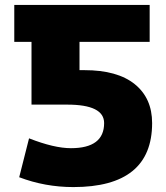

<svg xmlns="http://www.w3.org/2000/svg" viewBox="-20 -750 676 780"><path d="M403 -250Q403 -325 253 -325H108V-580H38V-730H588V-580H303V-465H323Q457 -465 527.5 -408Q598 -351 598 -250Q598 10 278 10Q163 10 58 -30L98 -188Q200 -148 268 -148Q403 -148 403 -250Z"/></svg>

Font: M PLUS 1p Black
Style: Regular
Weight: 900
Version: Version 1.061